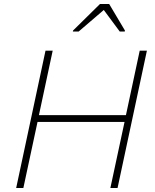

<svg xmlns="http://www.w3.org/2000/svg" viewBox="-20 -942 778 962"><path d="M61 0 208 -688H244L175 -365H611L680 -688H716L569 0H533L604 -331H168L97 0ZM345 -784 346 -789 481 -922H527L606 -789L605 -784H580L500 -892L374 -784Z"/></svg>

Font: Saira Thin Thin
Style: Italic
Weight: 250
Italic angle: -12°
Version: Version 1.101